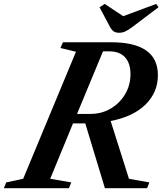

<svg xmlns="http://www.w3.org/2000/svg" viewBox="-84 -982 848 1002"><path d="M-64 0 -51.5 -30 37 -49 312.5 -712 231.5 -731.5 244.5 -761.5H495Q740 -761.5 740 -590Q740 -499.5 675.2 -436.2Q610.5 -373 493.5 -350.5L589 -49L695.5 -30L683.5 0H463.5L361 -338H297L178 -49L288 -30L275.5 0ZM318 -387.5H388Q446.5 -387.5 494 -415.5Q541.5 -443.5 569.2 -490.8Q597 -538 597 -595Q597 -651.5 568.8 -682.8Q540.5 -714 485.5 -714H453.5ZM538 -811Q520 -811 509 -818.5Q498 -826 489 -843.5L435.5 -944L462.5 -961.5L559 -897.5L731 -961.5L743.5 -944.5L610 -843.5Q586.5 -826 571 -818.5Q555.5 -811 538 -811Z"/></svg>

Font: Libre Caslon Text SemiBold Italic
Style: Regular
Weight: 600
Italic angle: -22.583°
Designer: Pablo Impallari, Rodrigo Fuenzalida, Katja Schimmel
Foundry: Pablo Impallari, Rodrigo Fuenzalida
Version: Version 2.000